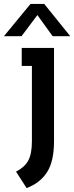

<svg xmlns="http://www.w3.org/2000/svg" viewBox="-76 -717 379 981"><path d="M87 5V-380H35V-472H200V5Q200 107 164.5 162.5Q129 218 60 244L6 160Q49 138 68 104Q87 70 87 5ZM283 -532H193L115 -640L34 -532H-56L80 -697H150Z"/></svg>

Font: Madhuban Medium
Style: Regular
Weight: 500
Designer: jaikishan Patel
Foundry: MagicType
Version: Version 1.000